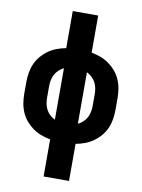

<svg xmlns="http://www.w3.org/2000/svg" viewBox="-101 -803 802 1086"><g transform="rotate(10 300.0 -260.0)"><path d="M227 215V2Q200 -3 174.5 -12.5Q149 -22 127 -37.5Q105 -53 87 -74Q69 -95 58 -120Q47 -145 42.5 -172Q38 -199 38 -226V-294Q38 -321 42.5 -348Q47 -375 58 -400Q69 -425 87 -446Q105 -467 127 -482.5Q149 -498 174.5 -507.5Q200 -517 227 -522V-735H373V-522Q400 -517 425.5 -507.5Q451 -498 473 -482.5Q495 -467 513 -446Q531 -425 542 -400Q553 -375 557.5 -348Q562 -321 562 -294V-226Q562 -199 557.5 -172Q553 -145 542 -120Q531 -95 513 -74Q495 -53 473 -37.5Q451 -22 425.5 -12.5Q400 -3 373 2V215ZM234 -112V-408Q218 -400 205 -388Q192 -376 184 -361Q176 -346 172.5 -329Q169 -312 169 -294V-226Q169 -208 172.5 -191Q176 -174 184 -159Q192 -144 205 -132Q218 -120 234 -112ZM366 -112Q382 -120 395 -132Q408 -144 416 -159Q424 -174 427.5 -191Q431 -208 431 -226V-294Q431 -312 427.5 -329Q424 -346 416 -361Q408 -376 395 -388Q382 -400 366 -408Z"/></g></svg>

Font: Iosevka SS04 Heavy Extended
Style: Regular
Weight: 900
Width: 7
Monospace: yes
Designer: Belleve Invis
Foundry: Belleve Invis
Version: Version 19.0.0; ttfautohint (v1.8.4)